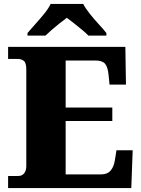

<svg xmlns="http://www.w3.org/2000/svg" viewBox="-20 -951 715 971"><path d="M21 0V-61H72Q92 -61 102.5 -75Q113 -89 113 -110V-599Q113 -634 100 -643.5Q87 -653 70 -653H21V-714H614L617 -523H534L529 -573Q525 -613 511 -629Q497 -645 462 -645H312V-407H548V-339H312V-69H491Q523 -69 539.5 -88.5Q556 -108 561 -141L569 -191H651L644 0ZM119 -784Q135 -803 158.5 -829Q182 -855 204 -882Q226 -909 236 -931H401Q412 -909 433.5 -882Q455 -855 479 -829Q503 -803 518 -784V-771H427Q417 -782 396.5 -799Q376 -816 354.5 -833Q333 -850 318 -861Q303 -850 281.5 -833Q260 -816 240.5 -799Q221 -782 210 -771H119Z"/></svg>

Font: Noto Serif Myanmar Black
Style: Regular
Weight: 900
Designer: Ben Mitchell and the Monotype Design Team
Foundry: Monotype Imaging Inc.
Version: Version 2.106; ttfautohint (v1.8.4.7-5d5b)